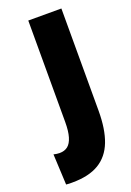

<svg xmlns="http://www.w3.org/2000/svg" viewBox="-132 -710 523 769"><g transform="rotate(-20 129.0 -325.0)"><path d="M11.5 9 5.2 -121.7Q12.2 -120 18.4 -119.2Q24.7 -118.3 30.7 -118.3Q51.7 -118.3 65.5 -129.2Q79.3 -140.2 86.5 -164.4Q93.7 -188.7 93.7 -227.5V-660H234.8V-224.5Q234.8 -145.7 214.8 -93.8Q194.7 -41.8 151.5 -15.9Q108.3 10 38.3 10Q31.8 10 25.5 10Q19.2 10 11.5 9Z"/></g></svg>

Font: Bricolage Grotesque 96pt ExtraBold Condensed
Style: Regular
Weight: 800
Width: 3
Version: Version 1.001;gftools[0.9.33.dev8+g029e19f]